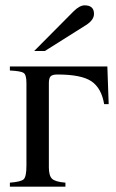

<svg xmlns="http://www.w3.org/2000/svg" viewBox="-20 -699 434 719"><path d="M108 -508 255 -656Q278 -679 297 -679Q332 -679 332 -647Q332 -624 302 -605L148 -508ZM387 -309H370Q360 -369 322.5 -394.5Q285 -420 195 -420Q176 -420 169.5 -413Q163 -406 163 -388V-72Q163 -41 175 -29.5Q187 -18 225 -15V0H17V-15Q58 -18 68.5 -27.5Q79 -37 79 -79V-388Q79 -419 68.5 -426Q58 -433 17 -435V-450H382Z"/></svg>

Font: STIX
Style: Regular
Weight: 400
Designer: MicroPress Inc., with final additions and corrections provided by Coen Hoffman, Elsevier (retired)
Version: Version 1.1.1